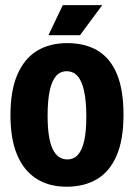

<svg xmlns="http://www.w3.org/2000/svg" viewBox="-20 -705 515 738"><path d="M236 12.7Q167.7 12.7 119.2 -18.6Q70.8 -49.8 45.5 -110.7Q20.2 -171.5 20.2 -262.3Q20.2 -358 47.2 -419.3Q74.2 -480.7 122.8 -510Q171.5 -539.3 238.2 -539.3Q308.3 -539.3 356.7 -509.7Q405 -480 429.8 -419.5Q454.7 -359 454.7 -263.7Q454.7 -168 428.2 -106.8Q401.8 -45.5 352.8 -16.4Q303.7 12.7 236 12.7ZM238.5 -92.2Q263.3 -92.2 279.4 -109.9Q295.5 -127.7 303.7 -164Q311.8 -200.3 311.8 -256.2Q311.8 -316.3 303.2 -355.2Q294.7 -394 278.2 -412.6Q261.7 -431.2 235.8 -431.2Q211.8 -431.2 195.7 -413Q179.5 -394.8 171.2 -357Q163 -319.2 163 -259.8Q163 -173.8 182.1 -133Q201.2 -92.2 238.5 -92.2ZM287.5 -569.7H166.2L221.3 -685.2H373Z"/></svg>

Font: Bricolage Grotesque 96pt ExtraBold SemiCondensed
Style: Regular
Weight: 800
Width: 4
Version: Version 1.001;gftools[0.9.33.dev8+g029e19f]